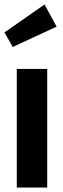

<svg xmlns="http://www.w3.org/2000/svg" viewBox="-24 -838 283 858"><path d="M187 -530V0H51V-530ZM175 -818 229 -719 33 -628 -4 -693Z"/></svg>

Font: Fira Sans Extra Condensed SemiBold
Style: Regular
Weight: 600
Width: 1
Designer: Carrois Corporate & Edenspiekermann AG
Foundry: Carrois Corporate GbR & Edenspiekermann AG
Version: Version 4.203